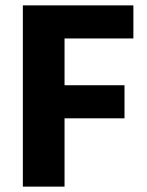

<svg xmlns="http://www.w3.org/2000/svg" viewBox="-20 -694 546 714"><path d="M476 -551H220V-377H443V-254H220V0H65V-674H476Z"/></svg>

Font: Hind Bold
Style: Regular
Weight: 700
Designer: Manushi Parikh, Satya Rajpurohit
Foundry: Indian Type Foundry
Version: Version 1.201;PS 1.0;hotconv 1.0.78;makeotf.lib2.5.61930; tt